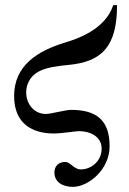

<svg xmlns="http://www.w3.org/2000/svg" viewBox="-20 -510 501 748"><path d="M421 -490C391 -395 279 -358 236 -345C122 -311 35 -252 35 -136C35 -27 107 10 190 10C220 10 275 1 286 1C338 1 376 26 376 69C376 118 335 150 295 150C267 150 255 121 234 121C206 121 192 139 192 162C192 200 225 218 264 218C324 218 407 151 407 60C407 -38 360 -82 257 -82C236 -82 177 -66 159 -66C111 -66 82 -107 82 -150C82 -181 97 -214 132 -232C163 -248 205 -253 246 -257C378 -269 436 -330 436 -490Z"/></svg>

Font: STIXGeneral
Style: Regular
Weight: 400
Designer: MicroPress Inc., with final additions and corrections provided by Coen Hoffman, Elsevier (retired)
Version: Version 1.1.0